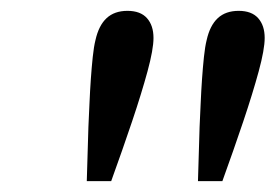

<svg xmlns="http://www.w3.org/2000/svg" viewBox="-20 -752 509 354"><path d="M215 -732Q239 -732 251 -718.5Q263 -705 263 -682Q263 -661 252 -620.5Q241 -580 223.5 -528Q206 -476 185 -418H140L143 -518Q144 -539 145 -562Q146 -585 147.5 -606.5Q149 -628 151 -647Q153 -666 156 -678Q162 -705 176.5 -718.5Q191 -732 215 -732ZM420 -732Q444 -732 456 -718.5Q468 -705 468 -682Q468 -661 457 -620.5Q446 -580 428.5 -528Q411 -476 390 -418H345L348 -518Q349 -539 350 -562Q351 -585 352.5 -606.5Q354 -628 356 -647Q358 -666 361 -678Q367 -705 381.5 -718.5Q396 -732 420 -732Z"/></svg>

Font: Source Serif 4 Medium
Style: Italic
Weight: 500
Italic angle: -12°
Designer: Frank Grießhammer
Foundry: Adobe Systems Incorporated
Version: Version 4.004;hotconv 1.0.116;makeotfexe 2.5.65601